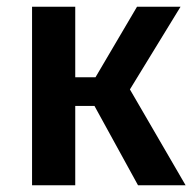

<svg xmlns="http://www.w3.org/2000/svg" viewBox="-20 -549 576 569"><path d="M515 -529 365 -284 530 0H389L260 -235H203V0H75V-529H203V-320H263L386 -529Z"/></svg>

Font: FiraGO Medium
Style: Regular
Weight: 500
Designer: bBox Type
Foundry: bBox Type GmbH
Version: Version 1.001;PS 001.001;hotconv 1.0.88;makeotf.lib2.5.64775